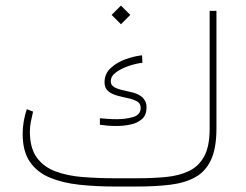

<svg xmlns="http://www.w3.org/2000/svg" viewBox="-20 -683 901 703"><path d="M422.9 -662.6 457 -628.4 422.9 -594.2 388.7 -628.4ZM402.8 -30.3H480Q538.6 -30.3 587.4 -34.9Q636.2 -39.6 672.1 -56.9Q708 -74.2 727.8 -110.8Q747.6 -147.5 747.6 -211.4V-643.1H772.5V-212.9Q772.5 -140.6 752.7 -97.9Q732.9 -55.2 695.1 -34.2Q657.2 -13.2 603 -6.6Q548.8 0 480 0H402.8Q332 0 270.5 -6.6Q209 -13.2 162.4 -32.7Q115.7 -52.2 89.4 -90.6Q63 -128.9 63 -192.9Q63 -237.8 78.1 -283.2L101.1 -274.4Q96.7 -255.9 93 -237.5Q89.4 -219.2 89.4 -201.2Q89.4 -141.1 114.5 -106.4Q139.6 -71.8 183.3 -55.4Q227.1 -39.1 283.7 -34.7Q340.3 -30.3 402.8 -30.3ZM345.7 -250Q358.4 -249 374.8 -247.8Q391.1 -246.6 407.7 -246.6Q440.4 -246.6 467.8 -254.6Q495.1 -262.7 495.1 -288.1Q495.1 -304.2 481.7 -311.8Q468.3 -319.3 448.5 -323.5Q428.7 -327.6 408.9 -333Q389.2 -338.4 376 -349.4Q362.8 -360.4 362.8 -381.8Q362.8 -413.1 385.3 -433.8Q407.7 -454.6 439.7 -466.1Q471.7 -477.5 500 -480.5L501.5 -453.1Q481.4 -451.2 454.1 -442.4Q426.8 -433.6 406.2 -419.2Q385.7 -404.8 385.7 -385.3Q385.7 -371.1 398.2 -364Q410.6 -356.9 429 -353Q447.3 -349.1 466.3 -344.2Q485.4 -339.4 499 -328.6Q506.8 -322.3 511.7 -312.7Q516.6 -303.2 516.6 -290Q516.6 -262.7 501 -248Q485.4 -233.4 460 -227.5Q434.6 -221.7 406.2 -221.7Q376 -221.7 345.7 -226.1Z"/></svg>

Font: Vazirmatn FD Thin
Style: Regular
Weight: 100
Designer: Saber Rastikerdar
Foundry: Saber Rastikerdar
Version: Version 33.003